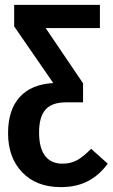

<svg xmlns="http://www.w3.org/2000/svg" viewBox="-20 -549 461 786"><path d="M421 121Q387 168 340 192.5Q293 217 229 217Q129 217 71 156.5Q13 96 13 -4Q13 -99 60.5 -151.5Q108 -204 198 -209L38 -441V-529H389V-434H167L320 -208V-130H250Q193 -130 166.5 -100.5Q140 -71 140 -7Q140 57 164.5 89Q189 121 236 121Q270 121 296 106.5Q322 92 353 60Z"/></svg>

Font: Fira Sans Compressed Medium
Style: Regular
Weight: 500
Width: 1
Designer: bBox Type GmbH & Carrois Corporate GbR & Edenspiekermann AG
Foundry: bBox Type GmbH & Carrois Corporate GbR & Edenspiekermann AG
Version: Version 4.301